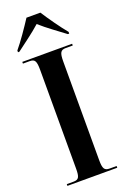

<svg xmlns="http://www.w3.org/2000/svg" viewBox="-175 -985 680 1039"><g transform="rotate(-20 165.0 -465.5)"><path d="M18 -781V-771H26C65 -801 123 -842 165 -880C207 -842 266 -801 305 -771H313V-781C281 -819 234 -886 205 -931H125C96 -886 50 -819 18 -781ZM22 0H309V-10H269C239 -10 231 -23 231 -72V-639C231 -691 239 -704 269 -704H309V-714H22V-704H61C91 -704 98 -691 98 -639V-72C98 -23 91 -10 61 -10H22Z"/></g></svg>

Font: Noto Serif Display ExtraCondensed
Style: Bold
Weight: 700
Width: 2
Designer: Monotype Design Team
Foundry: Monotype Imaging Inc.
Version: Version 2.009